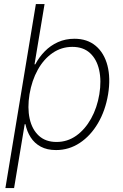

<svg xmlns="http://www.w3.org/2000/svg" viewBox="-20 -748 622 972"><path d="M263.7 11.7Q218.3 11.7 186.3 -5.6Q154.3 -22.9 135.3 -52.7Q116.2 -82.5 108.9 -119.1H105L51.3 204.1H7.3L161.6 -727.5H205.6L154.8 -422.4H158.7Q177.7 -458.5 206.5 -488Q235.4 -517.6 273.4 -534.7Q311.5 -551.8 356.9 -551.8Q421.9 -551.8 464.6 -515.9Q507.3 -480 523.9 -416.5Q540.5 -353 527.3 -271Q513.7 -188.5 476.1 -124.5Q438.5 -60.5 383.8 -24.4Q329.1 11.7 263.7 11.7ZM266.1 -29.3Q321.3 -29.3 366 -61Q410.6 -92.8 441.2 -147.7Q471.7 -202.6 482.9 -271Q494.1 -339.4 481.9 -393.8Q469.7 -448.2 435.5 -479.5Q401.4 -510.7 346.2 -510.7Q291 -510.7 246.1 -479.7Q201.2 -448.7 171.1 -394.5Q141.1 -340.3 129.4 -271Q118.2 -202.1 130.1 -147.5Q142.1 -92.8 176.5 -61Q210.9 -29.3 266.1 -29.3Z"/></svg>

Font: Inter 17pt ExtraLight
Style: Italic
Weight: 250
Italic angle: -9.3988°
Version: Version 4.001;git-66647c0bb